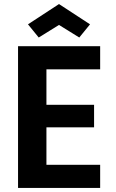

<svg xmlns="http://www.w3.org/2000/svg" viewBox="-20 -927 572 947"><path d="M474 -585H209V-410H444V-299H209V-114H474V0H69V-699H474ZM424 -807 371 -742 271 -804 171 -742 118 -807 271 -907Z"/></svg>

Font: Poppins SemiBold
Style: Regular
Weight: 600
Designer: Ninad Kale (Devanagari), Jonny Pinhorn (Latin)
Foundry: Indian Type Foundry
Version: Version 3.002 2017